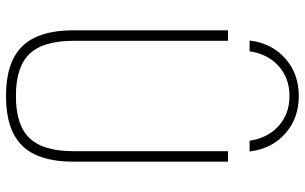

<svg xmlns="http://www.w3.org/2000/svg" viewBox="-208 -798 1016 640"><g transform="rotate(90 300.0 -478.0)"><path d="M300 -966Q374 -966 425 -921Q476 -876 485 -802H449Q440 -863 399.5 -899Q359 -935 300 -935Q241 -935 200.5 -899Q160 -863 151 -802H115Q124 -876 175 -921Q226 -966 300 -966ZM300 10Q187 10 134 -44.5Q81 -99 81 -215V-730H116V-216Q116 -114 159.5 -68.5Q203 -23 300 -23Q397 -23 440.5 -68.5Q484 -114 484 -216V-730H519V-215Q519 -99 466 -44.5Q413 10 300 10Z"/></g></svg>

Font: M PLUS Code Latin Expanded ExtraLight
Style: Regular
Weight: 250
Width: 7
Designer: Coji Morishita
Foundry: UNDERFOREST DESIGN
Version: Version 1.002; ttfautohint (v1.8.3)